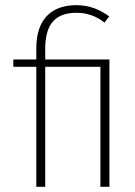

<svg xmlns="http://www.w3.org/2000/svg" viewBox="-20 -723 524 743"><path d="M120.5 0H155V-464.5H368.5V0H403.5V-493H155V-534.5C155 -638 201.5 -673.5 276.5 -673.5C318.5 -673.5 354.5 -659.5 384.5 -635.5L402.5 -659.5C366 -686.5 325.5 -703 275 -703C187.5 -703 120.5 -656.5 120.5 -536.5V-493H31.5V-464.5H120.5Z"/></svg>

Font: HK Grotesk ExtraLight
Style: Regular
Weight: 200
Designer: Alfredo Marco Pradil
Foundry: Hanken Design Co.
Version: Version 3.001;FEAKit 1.0